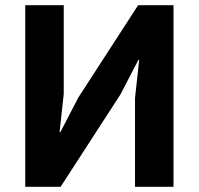

<svg xmlns="http://www.w3.org/2000/svg" viewBox="-20 -718 764 738"><path d="M77 0H213L443 -355L512 -488H515L499 -341V0H647V-698H511L281 -343L212 -210H209L225 -357V-698H77Z"/></svg>

Font: LVC Sans
Style: Bold
Weight: 700
Designer: Mike Abbink, Paul van der Laan, Pieter van Rosmalen
Foundry: Bold Monday
Version: Version 3.0